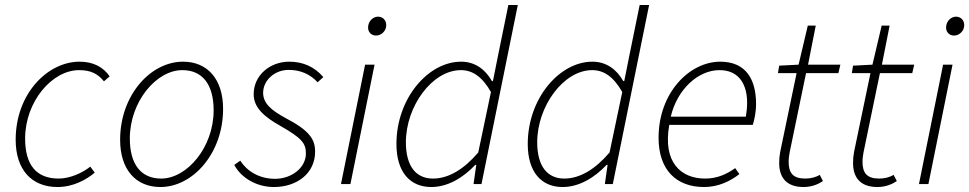

<svg xmlns="http://www.w3.org/2000/svg" viewBox="-20 -740 3897 772"><path d="M211 12C275 12 328 -18 361 -46L343 -70C312 -45 261 -22 216 -22C125 -22 81 -78 81 -183C81 -331 189 -458 298 -458C344 -458 373 -444 398 -413L421 -433C396 -469 357 -492 300 -492C172 -492 43 -364 43 -178C43 -57 108 12 211 12Z M625 12C755 12 877 -123 877 -302C877 -422 814 -492 716 -492C585 -492 463 -357 463 -178C463 -57 527 12 625 12ZM628 -22C548 -22 502 -78 502 -183C502 -332 609 -458 713 -458C793 -458 839 -402 839 -296C839 -148 732 -22 628 -22Z M1081 12C1174 12 1247 -43 1247 -130C1247 -180 1225 -215 1127 -266C1072 -296 1038 -324 1038 -367C1038 -415 1082 -459 1141 -459C1190 -459 1229 -440 1257 -409L1280 -430C1245 -471 1199 -492 1143 -492C1066 -492 1000 -438 1000 -361C1000 -308 1041 -271 1107 -234C1193 -185 1210 -164 1210 -123C1210 -65 1152 -21 1086 -21C1022 -21 973 -52 946 -94L922 -77C949 -25 1012 12 1081 12Z M1351 0H1389L1486 -480H1448ZM1492 -597C1513 -597 1533 -615 1533 -639C1533 -660 1518 -673 1500 -673C1480 -673 1460 -655 1460 -629C1460 -610 1474 -597 1492 -597Z M1714 12C1780 12 1842 -25 1891 -77H1895L1884 0H1916L2062 -720H2024L1981 -509L1962 -414H1958C1932 -460 1891 -492 1834 -492C1702 -492 1574 -345 1574 -161C1574 -48 1629 12 1714 12ZM1721 -22C1654 -22 1612 -70 1612 -168C1612 -313 1718 -458 1833 -458C1879 -458 1918 -433 1954 -370L1903 -127C1846 -60 1784 -22 1721 -22Z M2242 12C2308 12 2370 -25 2419 -77H2423L2412 0H2444L2590 -720H2552L2509 -509L2490 -414H2486C2460 -460 2419 -492 2362 -492C2230 -492 2102 -345 2102 -161C2102 -48 2157 12 2242 12ZM2249 -22C2182 -22 2140 -70 2140 -168C2140 -313 2246 -458 2361 -458C2407 -458 2446 -433 2482 -370L2431 -127C2374 -60 2312 -22 2249 -22Z M2811 12C2869 12 2917 -12 2953 -40L2936 -64C2901 -39 2863 -22 2815 -22C2719 -22 2644 -86 2671 -238H3007C3013 -258 3020 -288 3020 -322C3020 -420 2980 -492 2876 -492C2753 -492 2628 -368 2628 -186C2628 -57 2699 12 2811 12ZM2677 -271C2703 -381 2787 -458 2873 -458C2956 -458 2984 -394 2984 -328C2984 -307 2982 -290 2979 -271Z M3211 12C3245 12 3271 0 3289 -12L3276 -37C3260 -27 3239 -22 3218 -22C3168 -22 3151 -45 3151 -90C3151 -103 3153 -115 3155 -127L3221 -446H3351L3359 -480H3229L3260 -637H3228L3191 -480L3113 -476L3108 -446H3183L3117 -129C3114 -113 3113 -100 3113 -84C3113 -31 3138 12 3211 12Z M3508 12C3542 12 3568 0 3586 -12L3573 -37C3557 -27 3536 -22 3515 -22C3465 -22 3448 -45 3448 -90C3448 -103 3450 -115 3452 -127L3518 -446H3648L3656 -480H3526L3557 -637H3525L3488 -480L3410 -476L3405 -446H3480L3414 -129C3411 -113 3410 -100 3410 -84C3410 -31 3435 12 3508 12Z M3675 0H3713L3810 -480H3772ZM3816 -597C3837 -597 3857 -615 3857 -639C3857 -660 3842 -673 3824 -673C3804 -673 3784 -655 3784 -629C3784 -610 3798 -597 3816 -597Z"/></svg>

Font: Source Sans Pro Light
Style: Italic
Weight: 300
Italic angle: -11°
Designer: Paul D. Hunt
Foundry: Adobe Systems Incorporated
Version: Version 3.006;hotconv 1.0.111;makeotfexe 2.5.65597